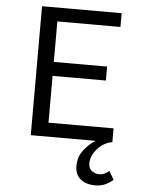

<svg xmlns="http://www.w3.org/2000/svg" viewBox="-59 -702 718 973"><g transform="rotate(5 300.0 -215.5)"><path d="M462 225Q417 225 388 202.5Q359 180 359 134Q359 89 385.5 54.5Q412 20 445 0H115V-656H520V-586H199V-380H470V-309H199V-71H530V0H526Q507 3 488.5 14Q470 25 455.5 41Q441 57 432 76.5Q423 96 423 116Q423 142 440 154.5Q457 167 478 167Q494 167 506 160.5Q518 154 528 146L553 189Q536 204 513.5 214.5Q491 225 462 225Z"/></g></svg>

Font: Source Code Pro
Style: Regular
Weight: 400
Monospace: yes
Designer: Paul D. Hunt, Teo Tuominen
Foundry: Adobe Systems Incorporated
Version: Version 2.030;PS 1.000;hotconv 16.6.51;makeotf.lib2.5.65220